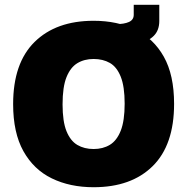

<svg xmlns="http://www.w3.org/2000/svg" viewBox="-20 -769 784 804"><path d="M372 15Q273 15 197 -22Q121 -59 78 -136Q35 -213 35 -333Q35 -505 125 -593.5Q215 -682 372 -682Q471 -682 547 -645Q623 -608 666 -531.5Q709 -455 709 -334Q709 -162 619.5 -73.5Q530 15 372 15ZM372 -145Q411 -145 440 -162.5Q469 -180 485.5 -221.5Q502 -263 502 -335Q502 -407 485.5 -448Q469 -489 440 -505.5Q411 -522 372 -522Q333 -522 304 -504.5Q275 -487 258.5 -446Q242 -405 242 -332Q242 -260 258.5 -219.5Q275 -179 304 -162Q333 -145 372 -145ZM470 -573 466 -668Q500 -668 520 -677Q540 -686 540 -707V-749H647V-681Q647 -642 624 -619Q601 -596 561.5 -585.5Q522 -575 470 -573Z"/></svg>

Font: Maven Pro Black
Style: Regular
Weight: 900
Designer: Joe Prince
Foundry: Joe Prince
Version: Version 2.103